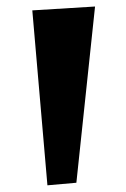

<svg xmlns="http://www.w3.org/2000/svg" viewBox="-20 -552 384 583"><path d="M124 10.7 78.1 -520.5 268.6 -532.2 211.9 2.9Z"/></svg>

Font: Ravi Prakash
Style: Regular
Weight: 400
Designer: Appaji Ambarisha Darbha
Version: Version 1.0.4; ttfautohint (v1.2.42-39fb)